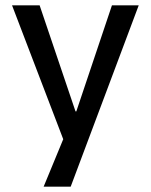

<svg xmlns="http://www.w3.org/2000/svg" viewBox="-20 -517 563 717"><path d="M143 180 233 -38V47L25 -497H128L262 -101H265L398 -497H498L244 180Z"/></svg>

Font: Nunito Sans 7pt SemiCondensed Medium
Style: Regular
Weight: 500
Width: 4
Designer: Vernon Adams
Foundry: Vernon Adams
Version: Version 3.101;gftools[0.9.27]